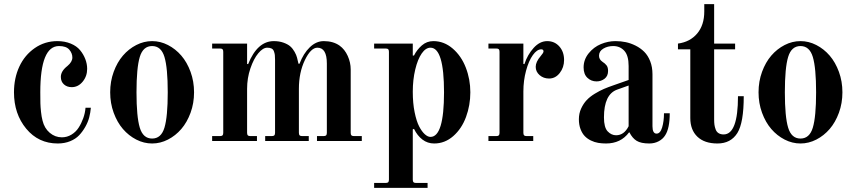

<svg xmlns="http://www.w3.org/2000/svg" viewBox="-20 -686 4166 934"><path d="M48 -237Q48 -306 74 -362Q100 -418 149 -452Q198 -486 259 -486Q295 -486 324 -474Q353 -462 369.5 -442Q386 -422 395 -398.5Q404 -375 404 -351Q404 -315 382 -288.5Q360 -262 329 -262Q306 -262 291 -275.5Q276 -289 276 -312Q276 -340 308 -365Q332 -385 332 -406Q332 -427 317 -444.5Q302 -462 267 -462Q176 -462 176 -237Q176 -201 176.5 -183.5Q177 -166 179.5 -142Q182 -118 187 -99Q196 -62 222 -40Q248 -18 281 -18Q306 -18 327.5 -31Q349 -44 362.5 -65Q376 -86 385 -111Q394 -136 396 -162H422Q420 -138 414 -115Q408 -92 395 -69Q382 -46 365 -28Q348 -10 321 1Q294 12 261 12Q167 12 107.5 -60Q48 -132 48 -237Z M660 -409Q644 -356 644 -237Q644 -118 660 -65Q676 -12 720 -12Q764 -12 780 -65Q796 -118 796 -237Q796 -356 780 -409Q764 -462 720 -462Q676 -462 660 -409ZM533 -137.5Q516 -184 516 -237Q516 -290 533 -336.5Q550 -383 578 -415.5Q606 -448 643 -467Q680 -486 720 -486Q760 -486 797 -467Q834 -448 862 -415.5Q890 -383 907 -336.5Q924 -290 924 -237Q924 -184 907 -137.5Q890 -91 862 -58.5Q834 -26 797 -7Q760 12 720 12Q680 12 643 -7Q606 -26 578 -58.5Q550 -91 533 -137.5Z M1012 0V-24H1050Q1059 -24 1062.5 -27.5Q1066 -31 1066 -40V-434Q1066 -443 1062.5 -446.5Q1059 -450 1050 -450H1012V-474H1182V-375L1187 -374Q1232 -486 1312 -486Q1338 -486 1359 -478.5Q1380 -471 1392 -460.5Q1404 -450 1413 -434Q1422 -418 1425 -405.5Q1428 -393 1432 -376H1437Q1456 -426 1487 -456Q1518 -486 1555 -486Q1601 -486 1632 -464Q1657 -446 1671.5 -414Q1686 -382 1686 -348V-40Q1686 -31 1689.5 -27.5Q1693 -24 1702 -24H1740V0H1522V-24H1554Q1563 -24 1566.5 -27.5Q1570 -31 1570 -40V-377Q1570 -454 1524 -454Q1492 -454 1463 -393.5Q1434 -333 1434 -254V-40Q1434 -31 1437.5 -27.5Q1441 -24 1450 -24H1482V0H1270V-24H1302Q1311 -24 1314.5 -27.5Q1318 -31 1318 -40V-395Q1318 -410 1317 -418.5Q1316 -427 1312.5 -436.5Q1309 -446 1301 -450Q1293 -454 1280 -454Q1259 -454 1236.5 -427Q1214 -400 1198 -353Q1182 -306 1182 -254V-40Q1182 -31 1185.5 -27.5Q1189 -24 1198 -24H1230V0Z M1988 -240Q1988 -184 1997 -140Q2006 -96 2019 -71Q2032 -46 2046.5 -33Q2061 -20 2074 -20Q2140 -20 2140 -237Q2140 -454 2074 -454Q2051 -454 2031.5 -426Q2012 -398 2000 -348Q1988 -298 1988 -240ZM1800 204H1856Q1865 204 1868.5 200.5Q1872 197 1872 188V-434Q1872 -443 1868.5 -446.5Q1865 -450 1856 -450H1800V-474H1988V-416H1994Q2008 -444 2032 -465Q2056 -486 2088 -486Q2140 -486 2182 -450Q2224 -414 2246 -357Q2268 -300 2268 -237Q2268 -174 2247 -117Q2226 -60 2185 -24Q2144 12 2092 12Q2060 12 2035 -7Q2010 -26 1994 -59L1988 -57V188Q1988 197 1991.5 200.5Q1995 204 2004 204H2060V228H1800Z M2356 0V-24H2394Q2403 -24 2406.5 -27.5Q2410 -31 2410 -40V-434Q2410 -443 2406.5 -446.5Q2403 -450 2394 -450H2356V-474H2526V-375L2531 -374Q2546 -420 2576 -453Q2606 -486 2642 -486Q2678 -486 2701 -460Q2724 -434 2724 -394Q2724 -358 2703 -331Q2682 -304 2651 -304Q2624 -304 2605 -320.5Q2586 -337 2586 -361Q2586 -385 2610 -413Q2624 -429 2624 -436Q2624 -446 2613 -446Q2592 -446 2572 -418Q2552 -390 2539 -342Q2526 -294 2526 -241V-40Q2526 -31 2529.5 -27.5Q2533 -24 2542 -24H2574V0Z M2918 -115Q2918 -66 2936 -47Q2954 -28 2977 -28Q3016 -28 3038 -72V-270L2982 -250Q2918 -227 2918 -115ZM2796 -106Q2796 -134 2807 -158Q2818 -182 2834 -199Q2850 -216 2874 -230.5Q2898 -245 2918 -253.5Q2938 -262 2964 -271L3038 -297V-365Q3038 -416 3017 -439Q2996 -462 2963 -462Q2936 -462 2915 -449.5Q2894 -437 2894 -415Q2894 -397 2910 -386Q2924 -377 2931 -367.5Q2938 -358 2938 -341Q2938 -316 2921 -303Q2904 -290 2882 -290Q2856 -290 2837.5 -307.5Q2819 -325 2819 -358Q2819 -396 2843.5 -426.5Q2868 -457 2903 -471.5Q2938 -486 2974 -486Q3000 -486 3024 -481Q3048 -476 3072 -464Q3096 -452 3114 -434Q3132 -416 3143 -388Q3154 -360 3154 -325V-72Q3154 -36 3174 -36Q3192 -36 3201 -66Q3210 -96 3210 -135H3238Q3238 -62 3216 -28Q3205 -10 3184.5 1Q3164 12 3139 12Q3098 12 3077 -1Q3056 -14 3042 -42H3040Q3000 12 2928 12Q2908 12 2890 9Q2872 6 2854.5 -2.5Q2837 -11 2824.5 -24Q2812 -37 2804 -58Q2796 -79 2796 -106Z M3278 -446V-474Q3337 -482 3371.5 -523Q3406 -564 3406 -630V-666H3454V-474H3556V-446H3454V-105Q3454 -90 3455.5 -79Q3457 -68 3461.5 -56Q3466 -44 3476 -38Q3486 -32 3500 -32Q3570 -32 3570 -218H3598Q3598 -89 3567 -39Q3535 12 3470 12Q3407 12 3372.5 -21Q3338 -54 3338 -112V-446Z M3814 -409Q3798 -356 3798 -237Q3798 -118 3814 -65Q3830 -12 3874 -12Q3918 -12 3934 -65Q3950 -118 3950 -237Q3950 -356 3934 -409Q3918 -462 3874 -462Q3830 -462 3814 -409ZM3687 -137.5Q3670 -184 3670 -237Q3670 -290 3687 -336.5Q3704 -383 3732 -415.5Q3760 -448 3797 -467Q3834 -486 3874 -486Q3914 -486 3951 -467Q3988 -448 4016 -415.5Q4044 -383 4061 -336.5Q4078 -290 4078 -237Q4078 -184 4061 -137.5Q4044 -91 4016 -58.5Q3988 -26 3951 -7Q3914 12 3874 12Q3834 12 3797 -7Q3760 -26 3732 -58.5Q3704 -91 3687 -137.5Z"/></svg>

Font: Old Standard TT
Style: Bold
Weight: 700
Designer: Alexey Kryukov <alexios@thessalonica.org.ru>
Version: Version 2.2